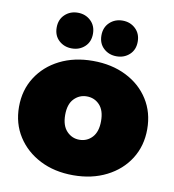

<svg xmlns="http://www.w3.org/2000/svg" viewBox="-86 -852 851 938"><g transform="rotate(10 339.0 -383.0)"><path d="M339 10Q246 10 174.5 -26.5Q103 -63 62 -127Q21 -191 21 -274Q21 -357 62 -421Q103 -485 174.5 -521Q246 -557 339 -557Q432 -557 504 -521Q576 -485 616.5 -421Q657 -357 657 -274Q657 -191 616.5 -127Q576 -63 504 -26.5Q432 10 339 10ZM339 -166Q377 -166 402.5 -193.5Q428 -221 428 -274Q428 -327 402.5 -354Q377 -381 339 -381Q302 -381 276 -354Q250 -327 250 -274Q250 -221 276 -193.5Q302 -166 339 -166ZM225 -599Q187 -599 161 -623Q135 -647 135 -687Q135 -727 161 -751.5Q187 -776 225 -776Q263 -776 289 -751.5Q315 -727 315 -687Q315 -647 289 -623Q263 -599 225 -599ZM447 -599Q409 -599 383 -623Q357 -647 357 -687Q357 -727 383 -751.5Q409 -776 447 -776Q485 -776 511 -751.5Q537 -727 537 -687Q537 -647 511 -623Q485 -599 447 -599Z"/></g></svg>

Font: Montserrat Black
Style: Regular
Weight: 900
Designer: Julieta Ulanovsky
Foundry: Julieta Ulanovsky
Version: Version 9.000; ttfautohint (v1.8.4.7-5d5b)